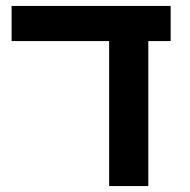

<svg xmlns="http://www.w3.org/2000/svg" viewBox="-20 -626 640 646"><path d="M479 0H347.2V-487.8H19V-606H554.2V-487.8H479Z"/></svg>

Font: Liberation Mono
Style: Bold
Weight: 700
Monospace: yes
Designer: Steve Matteson
Foundry: Ascender Corporation
Version: Version 2.1.5